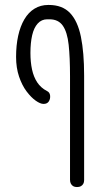

<svg xmlns="http://www.w3.org/2000/svg" viewBox="-20 -606 405 776"><path d="M291 150Q282 150 276 146.5Q270 143 266.5 136.5Q263 130 263 121V-298Q263 -374 257.5 -425Q252 -476 234 -502Q216 -528 180 -528H171Q148 -528 132.5 -511Q117 -494 110 -463.5Q103 -433 103 -392Q103 -355 109.5 -325Q116 -295 130.5 -273Q145 -251 170 -238Q181 -233 182.5 -220Q184 -207 177.5 -196.5Q171 -186 156 -186Q143 -186 124.5 -199Q106 -212 87.5 -236.5Q69 -261 57 -296.5Q45 -332 45 -376Q45 -423 53.5 -461.5Q62 -500 78.5 -528Q95 -556 119.5 -571Q144 -586 175 -586H177Q232 -586 263 -553.5Q294 -521 307 -457.5Q320 -394 320 -301V122Q320 131 316.5 137Q313 143 307 146.5Q301 150 291 150Z"/></svg>

Font: Fredoka Condensed Light
Style: Regular
Weight: 300
Width: 3
Designer: Ben Nathan
Foundry: Milena B. Brandão, Ben Nathan
Version: Version 2.001